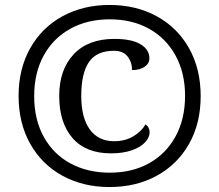

<svg xmlns="http://www.w3.org/2000/svg" viewBox="-20 -745 885 775"><path d="M55 -358Q55 -467 102 -550.5Q149 -634 232.5 -679.5Q316 -725 422 -725Q529 -725 612.5 -679.5Q696 -634 743 -550.5Q790 -467 790 -357Q790 -247 743 -164Q696 -81 612.5 -35.5Q529 10 422 10Q316 10 232.5 -35.5Q149 -81 102 -164.5Q55 -248 55 -358ZM727 -358Q727 -451 688.5 -521Q650 -591 581.5 -629Q513 -667 423 -667Q333 -667 264 -629Q195 -591 156.5 -521Q118 -451 118 -357Q118 -262 157 -192Q196 -122 265 -85Q334 -48 423 -48Q514 -48 582.5 -86.5Q651 -125 689 -195Q727 -265 727 -358ZM219 -358Q219 -463 277 -525.5Q335 -588 442 -588Q511 -588 547 -566.5Q583 -545 583 -510Q583 -488 563 -475Q543 -462 513 -462Q513 -494 495 -517Q477 -540 440 -540Q370 -540 339 -494.5Q308 -449 308 -358Q308 -270 342.5 -222.5Q377 -175 441 -175Q485 -175 518.5 -195Q552 -215 567 -243Q575 -238 579.5 -229.5Q584 -221 584 -211Q584 -191 566 -171Q548 -151 512.5 -138.5Q477 -126 428 -126Q326 -126 272.5 -188Q219 -250 219 -358Z"/></svg>

Font: Noto Serif SemiBold
Style: Regular
Weight: 600
Designer: Monotype Design Team
Foundry: Monotype Imaging Inc.
Version: Version 1.001